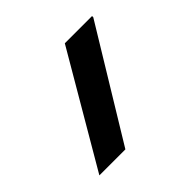

<svg xmlns="http://www.w3.org/2000/svg" viewBox="-64 -799 334 334"><g transform="rotate(45 102.5 -632.5)"><path d="M205 -539 0 -659V-726H3L205 -603Z"/></g></svg>

Font: DM Sans 36pt Light
Style: Regular
Weight: 300
Designer: Colophon Foundry, Jonny Pinhorn
Foundry: Colophon Foundry
Version: Version 4.004;gftools[0.9.30]